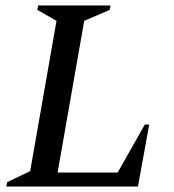

<svg xmlns="http://www.w3.org/2000/svg" viewBox="-20 -680 633 700"><path d="M3 0 6 -16 90 -56 186 -604 116 -644 119 -660H383L380 -644L287 -604L190 -51H409L508 -226H524L483 0Z"/></svg>

Font: Spectral Medium
Style: Italic
Weight: 500
Italic angle: -10°
Designer: Jean-Baptiste Levee
Foundry: Production Type
Version: Version 2.001